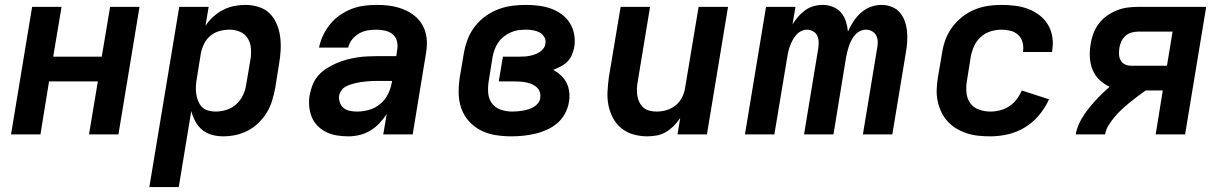

<svg xmlns="http://www.w3.org/2000/svg" viewBox="-20 -548 4990 783"><path d="M25 0 111 -520H231L197 -317H395L429 -520H549L463 0H343L379 -216H180L145 0Z M589 215 711 -520H831L818 -443Q832 -464 850.5 -480.5Q869 -497 890.5 -508Q912 -519 935 -523.5Q958 -528 981 -528Q1009 -528 1035.5 -519.5Q1062 -511 1080 -493Q1098 -475 1108.5 -450Q1119 -425 1122.5 -398.5Q1126 -372 1124.5 -343.5Q1123 -315 1118 -287L1102 -187Q1097 -162 1089.5 -137Q1082 -112 1068 -89Q1054 -66 1034.5 -47Q1015 -28 991 -15.5Q967 -3 941.5 2.5Q916 8 891 8Q867 8 844.5 2Q822 -4 804.5 -18.5Q787 -33 776.5 -53Q766 -73 760 -95L709 215ZM859 -93Q881 -93 903.5 -100Q926 -107 943.5 -123Q961 -139 971 -160Q981 -181 984 -203L1001 -303Q1005 -326 1003.5 -349Q1002 -372 991 -390.5Q980 -409 960 -418Q940 -427 916 -427Q896 -427 875.5 -421.5Q855 -416 838.5 -402.5Q822 -389 812.5 -369.5Q803 -350 799 -330L783 -230Q780 -214 779 -198Q778 -182 780 -167Q782 -152 787.5 -137.5Q793 -123 803 -112.5Q813 -102 828 -97.5Q843 -93 859 -93Z M1401 8Q1378 8 1355 4.5Q1332 1 1312 -8.5Q1292 -18 1276 -34Q1260 -50 1251.5 -70.5Q1243 -91 1241 -114.5Q1239 -138 1243 -161Q1247 -182 1255 -202.5Q1263 -223 1278 -240Q1293 -257 1312 -269Q1331 -281 1351.5 -290Q1372 -299 1392.5 -304.5Q1413 -310 1434.5 -313.5Q1456 -317 1476.5 -318Q1497 -319 1518 -319H1596L1600 -346Q1603 -364 1598.5 -381Q1594 -398 1581 -408.5Q1568 -419 1550.5 -423Q1533 -427 1515 -427Q1497 -427 1479 -424Q1461 -421 1444.5 -411.5Q1428 -402 1416 -387Q1404 -372 1400 -354H1281Q1286 -379 1297.5 -403.5Q1309 -428 1326 -449Q1343 -470 1366 -486Q1389 -502 1413.5 -511.5Q1438 -521 1464 -524.5Q1490 -528 1515 -528Q1537 -528 1558.5 -526Q1580 -524 1600 -518.5Q1620 -513 1638.5 -504Q1657 -495 1672.5 -482Q1688 -469 1699 -452Q1710 -435 1715.5 -414.5Q1721 -394 1721 -372.5Q1721 -351 1717 -329L1663 0H1543L1557 -83Q1544 -63 1527 -45Q1510 -27 1489.5 -15Q1469 -3 1446.5 2.5Q1424 8 1401 8ZM1436 -93Q1460 -93 1485 -100Q1510 -107 1530.5 -124Q1551 -141 1562.5 -164.5Q1574 -188 1578 -213L1579 -218H1518Q1507 -218 1496.5 -217.5Q1486 -217 1475 -216Q1464 -215 1453 -213.5Q1442 -212 1431.5 -209.5Q1421 -207 1410 -203.5Q1399 -200 1389 -194.5Q1379 -189 1372 -179Q1365 -169 1363 -159Q1361 -144 1366 -130Q1371 -116 1381.5 -107.5Q1392 -99 1406.5 -96Q1421 -93 1436 -93Z M2066 8Q2033 8 2001 3Q1969 -2 1941.5 -16Q1914 -30 1893 -53Q1872 -76 1861.5 -105.5Q1851 -135 1850.5 -167.5Q1850 -200 1855 -233L1872 -333Q1877 -361 1887.5 -388.5Q1898 -416 1916.5 -440Q1935 -464 1960 -482Q1985 -500 2013 -510.5Q2041 -521 2069.5 -524.5Q2098 -528 2127 -528Q2152 -528 2178.5 -524.5Q2205 -521 2228 -512.5Q2251 -504 2271 -489.5Q2291 -475 2304 -454Q2317 -433 2321.5 -407.5Q2326 -382 2322 -356Q2319 -340 2312.5 -324.5Q2306 -309 2294 -297Q2282 -285 2266.5 -277Q2251 -269 2236 -263Q2253 -254 2267.5 -240.5Q2282 -227 2290.5 -210Q2299 -193 2301.5 -172Q2304 -151 2300 -131Q2296 -107 2284 -84.5Q2272 -62 2252.5 -45.5Q2233 -29 2209.5 -18.5Q2186 -8 2162 -2.5Q2138 3 2114 5.5Q2090 8 2066 8ZM2069 -93Q2080 -93 2091 -94Q2102 -95 2113.5 -97Q2125 -99 2136 -102.5Q2147 -106 2157 -112Q2167 -118 2174.5 -127.5Q2182 -137 2183 -148Q2185 -161 2181.5 -172.5Q2178 -184 2169.5 -191.5Q2161 -199 2150.5 -204Q2140 -209 2128 -211.5Q2116 -214 2104 -215Q2092 -216 2080 -216H2014L2031 -317H2096Q2107 -317 2117.5 -317.5Q2128 -318 2138.5 -320Q2149 -322 2159.5 -325.5Q2170 -329 2179.5 -335Q2189 -341 2196 -350Q2203 -359 2204 -370Q2207 -384 2200 -396.5Q2193 -409 2181 -415.5Q2169 -422 2154.5 -424.5Q2140 -427 2126 -427Q2110 -427 2094.5 -425Q2079 -423 2064 -416.5Q2049 -410 2035.5 -399.5Q2022 -389 2012.5 -375.5Q2003 -362 1997.5 -347Q1992 -332 1989 -317L1973 -217Q1969 -192 1971 -168Q1973 -144 1986.5 -126Q2000 -108 2022.5 -100.5Q2045 -93 2069 -93Z M2619 8Q2590 8 2562.5 0Q2535 -8 2514 -25Q2493 -42 2480 -66.5Q2467 -91 2461.5 -118Q2456 -145 2457.5 -174.5Q2459 -204 2463 -233L2511 -520H2631L2581 -217Q2578 -202 2577.5 -187Q2577 -172 2579 -158Q2581 -144 2587.5 -131Q2594 -118 2604.5 -109Q2615 -100 2629 -96.5Q2643 -93 2658 -93Q2678 -93 2698.5 -99Q2719 -105 2735.5 -118.5Q2752 -132 2761.5 -151Q2771 -170 2774 -190L2829 -520H2949L2863 0H2743L2754 -67Q2743 -50 2728 -35Q2713 -20 2695.5 -9.5Q2678 1 2658 4.5Q2638 8 2619 8Z M3018 0 3104 -520H3224L3212 -449Q3222 -465 3235 -480Q3248 -495 3264 -506.5Q3280 -518 3298.5 -523Q3317 -528 3335 -528Q3357 -528 3377 -520Q3397 -512 3410 -496.5Q3423 -481 3429.5 -461Q3436 -441 3438 -419Q3447 -440 3460 -460Q3473 -480 3491 -496Q3509 -512 3531 -520Q3553 -528 3575 -528Q3597 -528 3617 -520Q3637 -512 3650 -496.5Q3663 -481 3670 -461Q3677 -441 3679 -419.5Q3681 -398 3679.5 -376Q3678 -354 3674 -332L3619 0H3499L3557 -351Q3560 -365 3559.5 -378.5Q3559 -392 3553.5 -403Q3548 -414 3536.5 -420.5Q3525 -427 3511 -427Q3499 -427 3487 -421Q3475 -415 3466.5 -405Q3458 -395 3452 -383.5Q3446 -372 3442 -360Q3438 -348 3435 -336Q3432 -324 3430 -312L3379 0H3259L3317 -351Q3319 -365 3318.5 -378.5Q3318 -392 3312.5 -403Q3307 -414 3295.5 -420.5Q3284 -427 3271 -427Q3259 -427 3247 -421Q3235 -415 3226.5 -405Q3218 -395 3212 -383.5Q3206 -372 3201.5 -360Q3197 -348 3194.5 -336Q3192 -324 3190 -312L3138 0Z M4019 8Q3994 8 3969.5 5.5Q3945 3 3922.5 -4.5Q3900 -12 3880 -24Q3860 -36 3844.5 -53Q3829 -70 3819 -91Q3809 -112 3804 -135.5Q3799 -159 3800 -183.5Q3801 -208 3805 -233L3822 -333Q3826 -360 3836 -387Q3846 -414 3863.5 -437.5Q3881 -461 3904.5 -479.5Q3928 -498 3955 -509Q3982 -520 4009.5 -524Q4037 -528 4064 -528Q4092 -528 4120 -524.5Q4148 -521 4173 -511.5Q4198 -502 4219 -486Q4240 -470 4253.5 -447.5Q4267 -425 4271.5 -397.5Q4276 -370 4271 -343Q4271 -341 4271 -339.5Q4271 -338 4270 -336H4152Q4152 -337 4152 -337.5Q4152 -338 4152 -339Q4155 -358 4150 -376Q4145 -394 4132 -406Q4119 -418 4101 -422.5Q4083 -427 4064 -427Q4042 -427 4019.5 -420Q3997 -413 3979.5 -397Q3962 -381 3952.5 -360Q3943 -339 3939 -317L3923 -217Q3919 -193 3921.5 -169Q3924 -145 3937 -127Q3950 -109 3972.5 -101Q3995 -93 4019 -93Q4038 -93 4058 -98Q4078 -103 4095.5 -114.5Q4113 -126 4126 -143Q4139 -160 4147 -179L4258 -143Q4243 -109 4218 -79Q4193 -49 4160.5 -29Q4128 -9 4091.5 -0.5Q4055 8 4019 8Z M4367 0Q4372 -29 4386.5 -55.5Q4401 -82 4420 -106Q4439 -130 4460.5 -152Q4482 -174 4505 -194Q4482 -205 4463.5 -222.5Q4445 -240 4435.5 -264Q4426 -288 4424.5 -315Q4423 -342 4428 -369Q4431 -390 4439 -411.5Q4447 -433 4461 -451.5Q4475 -470 4494 -483.5Q4513 -497 4534 -505.5Q4555 -514 4577 -517Q4599 -520 4621 -520H4899L4813 0H4693L4722 -179H4652Q4635 -167 4618.5 -154.5Q4602 -142 4586 -129Q4570 -116 4554.5 -101.5Q4539 -87 4525.5 -71Q4512 -55 4501 -37.5Q4490 -20 4487 0ZM4739 -280 4762 -419H4621Q4607 -419 4593.5 -415Q4580 -411 4569.5 -401.5Q4559 -392 4553 -379Q4547 -366 4545 -353Q4543 -340 4543.5 -326.5Q4544 -313 4550 -302Q4556 -291 4567.5 -285.5Q4579 -280 4592 -280Z"/></svg>

Font: Zed Sans Extended
Style: Bold Italic
Weight: 700
Width: 7
Italic angle: -9°
Designer: Belleve Invis
Foundry: Belleve Invis
Version: Version 1.0.0; ttfautohint (v1.8.4)